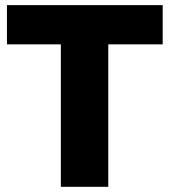

<svg xmlns="http://www.w3.org/2000/svg" viewBox="-20 -721 654 741"><path d="M6.8 -701.2H607.9V-549.8H397.9V0H214.8V-549.8H6.8Z"/></svg>

Font: Argentum Sans
Style: Bold
Weight: 700
Designer: Julieta Ulanovsky (Modified by Cristiano Sobral)
Foundry: Julieta Ulanovsky
Version: Version 1.000; ttfautohint (v1.5.65-e2d9)